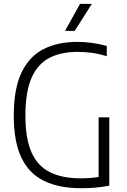

<svg xmlns="http://www.w3.org/2000/svg" viewBox="-20 -965 654 990"><path d="M398.5 5.5Q285 5.5 207.5 -32Q130 -69.5 90.5 -151.8Q51 -234 51 -369Q51 -507.5 91 -591Q131 -674.5 204.5 -711.8Q278 -749 378 -749Q455 -749 530.5 -728V-675.5Q488.5 -688 452 -692.8Q415.5 -697.5 379 -697.5Q296 -697.5 235.8 -667Q175.5 -636.5 143.2 -564.8Q111 -493 111 -369Q111 -249.5 142.8 -178.8Q174.5 -108 238 -76.8Q301.5 -45.5 396 -45.5Q446.5 -45.5 488.5 -52.5V-360H543.5V-7.5Q501.5 0 467.5 2.8Q433.5 5.5 398.5 5.5ZM315.5 -806 392.5 -945H453.5L365.5 -806Z"/></svg>

Font: Encode Sans Semi Condensed Light
Style: Regular
Weight: 300
Width: 4
Designer: Multiple Designers
Foundry: Impallari Type
Version: Version 3.000; ttfautohint (v1.8.3) -l 8 -r 50 -G 200 -x 14 